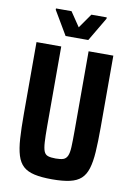

<svg xmlns="http://www.w3.org/2000/svg" viewBox="-96 -941 701 1009"><g transform="rotate(10 254.0 -436.0)"><path d="M254 8Q197 8 159.5 -0.5Q122 -9 100 -29Q78 -49 67 -84.5Q56 -120 52.5 -174Q49 -228 49 -304V-688H181V-263Q181 -209 183 -177Q185 -145 191.5 -129Q198 -113 213 -108Q228 -103 254 -103Q280 -103 294.5 -108Q309 -113 316.5 -129Q324 -145 325.5 -177Q327 -209 327 -263V-688H459V-304Q459 -228 455.5 -174Q452 -120 441 -84.5Q430 -49 408 -29Q386 -9 348.5 -0.5Q311 8 254 8ZM194 -746 119 -873V-880H202L254 -803L308 -880H390V-873L315 -746Z"/></g></svg>

Font: Saira Condensed
Style: Bold
Weight: 700
Width: 3
Designer: Hector Gatti with collaboration of the Omnibus-Type team
Foundry: Omnibus-Type
Version: Version 1.101